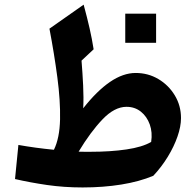

<svg xmlns="http://www.w3.org/2000/svg" viewBox="-20 -804 853 836"><path d="M570.8 -486.3Q624.5 -486.3 669.2 -460Q713.9 -433.6 741 -388.9Q768.1 -344.2 768.1 -290Q768.1 -253.4 752.9 -209.7Q737.8 -166 710.7 -121.6Q683.6 -77.1 647.5 -38.6Q586.9 -13.2 508.3 -0.5Q429.7 12.2 339.8 12.2Q258.8 12.2 184.8 1.5Q110.8 -9.3 45.4 -24.4L60.1 -172.9Q96.2 -166.5 135.5 -161.1Q174.8 -155.8 214.8 -151.9Q239.7 -202.6 241.5 -284.2Q243.2 -365.7 229.7 -467.3Q216.3 -568.8 195.3 -679.2L344.2 -783.7Q359.9 -725.6 370.1 -680.7Q380.4 -635.7 387.7 -589.4L335 -540Q339.4 -485.8 342 -431.9Q344.7 -377.9 342.3 -332.5Q401.9 -408.2 459 -447.3Q516.1 -486.3 570.8 -486.3ZM530.8 -338.9Q478.5 -338.9 426.3 -284.2Q374 -229.5 322.3 -143.6Q335.4 -143.1 348.4 -143.1Q361.3 -143.1 373.5 -143.1Q460.9 -143.1 530.5 -153.3Q600.1 -163.6 638.2 -186Q644.5 -227.5 632.1 -262.2Q619.6 -296.9 593.3 -317.9Q566.9 -338.9 530.8 -338.9ZM525.4 -744.6H659.7V-617.7H525.4Z"/></svg>

Font: Pinar-DS3-FD Bold
Style: Regular
Weight: 700
Designer: Amin Abedi
Version: Version 3.000